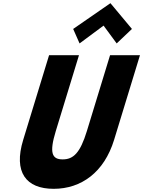

<svg xmlns="http://www.w3.org/2000/svg" viewBox="-20 -1172 900 1207"><path d="M440 -990 480.2 -899 631.1 -1011 713.5 -899 809.4 -990 674.2 -1152ZM671.9 -825H859.9L697.3 -293C634.9 -89 491.1 15 317.4 15C143.7 15 63.5 -89 125.9 -293L288.5 -825H476.5L330.7 -348C288.5 -210 306.9 -170 374 -170C441 -170 483.9 -210 526.1 -348Z"/></svg>

Font: Hussar
Style: BdSuprConOblThree
Weight: 700
Foundry: Cannot Into Space Fonts
Version: Version 2.00